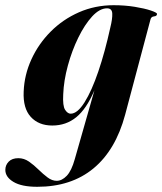

<svg xmlns="http://www.w3.org/2000/svg" viewBox="-84 -473 623 738"><path d="M397 -32Q360.5 104 275 174.5Q189.5 245 59 245Q-1 245 -32.2 226.2Q-63.5 207.5 -63.5 180Q-63.5 161.5 -50.5 148.2Q-37.5 135 -13.5 135Q8.5 135 27.5 148.2Q46.5 161.5 64 178.8Q81.5 196 98.8 209Q116 222 134 222Q154 222 172.5 202.8Q191 183.5 203.5 138.5L279 -126Q248.5 -54.5 209.2 -22.5Q170 9.5 117 9.5Q64.5 9.5 34.2 -23.8Q4 -57 7 -121Q9.5 -185.5 36.8 -245Q64 -304.5 110.8 -351.5Q157.5 -398.5 219.5 -425.8Q281.5 -453 353 -453Q396 -453 434.2 -446.8Q472.5 -440.5 496 -432.5Q519.5 -424.5 519.5 -419.5Q519.5 -411 508.2 -410Q497 -409 494.5 -398.5ZM159 -110Q156.5 -66 166.2 -51Q176 -36 187.5 -36Q213.5 -36 241 -79.8Q268.5 -123.5 294 -198.5Q319.5 -273.5 340 -367Q348.5 -401 347.5 -421Q346.5 -441 327.5 -441Q299 -441 270.2 -409.8Q241.5 -378.5 217 -328.5Q192.5 -278.5 176.8 -220.8Q161 -163 159 -110Z"/></svg>

Font: Fraunces 144pt
Style: Bold Italic
Weight: 700
Italic angle: -16°
Version: Version 1.000;[b76b70a41]